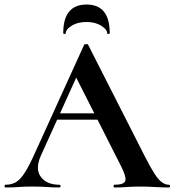

<svg xmlns="http://www.w3.org/2000/svg" viewBox="-28 -827 770 847"><path d="M218 -299 233 -327H439L446 -299ZM717 -12Q722 -12 722 -6Q722 0 717 0Q687 0 654.5 -2Q622 -4 592 -4Q558 -4 533 -2Q508 0 477 0Q473 0 473 -6Q473 -12 477 -12Q518 -12 524.5 -28.5Q531 -45 506 -94L303 -495L352 -581L153 -142Q126 -82 152 -47Q178 -12 234 -12Q239 -12 239 -6Q239 0 234 0Q204 0 179 -2Q154 -4 116 -4Q77 -4 53.5 -2Q30 0 -4 0Q-8 0 -8 -6Q-8 -12 -4 -12Q23 -12 42.5 -23.5Q62 -35 81.5 -65.5Q101 -96 126 -152L343 -629Q344 -632 352 -632.5Q360 -633 361 -629L611 -137Q635 -90 652.5 -62.5Q670 -35 685.5 -23.5Q701 -12 717 -12ZM262 -680Q262 -677 256.5 -677Q251 -677 251 -681Q251 -807 354 -807Q456 -807 456 -681Q456 -677 450.5 -677Q445 -677 445 -680Q445 -697 418.5 -713.5Q392 -730 354 -730Q314 -730 288 -713.5Q262 -697 262 -680Z"/></svg>

Font: Cormorant Light
Style: Bold
Weight: 700
Version: Version 4.000